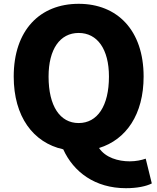

<svg xmlns="http://www.w3.org/2000/svg" viewBox="-20 -778 826 1008"><path d="M393 -132C295 -132 235 -221 235 -376C235 -520 295 -605 393 -605C491 -605 552 -520 552 -376C552 -221 491 -132 393 -132ZM641 210C700 210 748 200 777 185L745 55C722 63 693 69 661 69C601 69 534 50 500 -1C643 -45 734 -178 734 -376C734 -619 596 -758 393 -758C190 -758 52 -620 52 -376C52 -166 154 -29 312 6C366 125 479 210 641 210Z"/></svg>

Font: Noto Sans HK Black
Style: Regular
Weight: 900
Designer: Ryoko NISHIZUKA 西塚涼子 (kana, bopomofo & ideographs); Paul D. Hunt (Latin, Greek & Cyrillic); Sandoll Communications 산돌커뮤니
Foundry: Adobe
Version: Version 2.004;hotconv 1.0.118;makeotfexe 2.5.65603